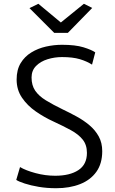

<svg xmlns="http://www.w3.org/2000/svg" viewBox="-20 -988 611 1016"><path d="M277 8Q228.5 8 185.5 0.8Q142.5 -6.5 111 -16.8Q79.5 -27 66 -36L86 -104Q116 -86 167.8 -72Q219.5 -58 272 -58Q349.5 -58 394.8 -87.8Q440 -117.5 440 -179Q440 -221.5 417.5 -249.5Q395 -277.5 355 -299.2Q315 -321 263 -345Q214.5 -367 169.8 -398Q125 -429 96.5 -470.8Q68 -512.5 68 -567Q68 -618.5 89.2 -653.8Q110.5 -689 145.8 -710.5Q181 -732 223.2 -741.5Q265.5 -751 308 -751Q378.5 -751 421.5 -737.8Q464.5 -724.5 484 -711L467 -646Q440 -663.5 402.5 -674.8Q365 -686 308 -686Q268.5 -686 231.5 -674.5Q194.5 -663 170.8 -639Q147 -615 147 -578Q147 -536.5 166.2 -508.2Q185.5 -480 222.5 -457.2Q259.5 -434.5 312 -409Q349 -391.5 386 -371.2Q423 -351 453.5 -325.2Q484 -299.5 502.5 -266Q521 -232.5 521 -188Q521 -122.5 490 -79Q459 -35.5 404 -13.8Q349 8 277 8ZM267 -814 136 -945 183 -968 302 -869 424 -968 468 -946 339 -814Z"/></svg>

Font: Merriweather Sans Light
Style: Regular
Weight: 300
Designer: Eben Sorkin
Foundry: Eben Sorkin
Version: Version 2.001; ttfautohint (v1.8.3)